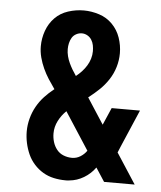

<svg xmlns="http://www.w3.org/2000/svg" viewBox="-53 -789 707 844"><g transform="rotate(5 300.0 -367.5)"><path d="M267 8Q241 8 215.5 2.5Q190 -3 168 -16Q146 -29 128.5 -48.5Q111 -68 100.5 -91.5Q90 -115 84.5 -140.5Q79 -166 79 -192Q79 -220 86.5 -248.5Q94 -277 108 -302Q122 -327 141.5 -348Q161 -369 184 -387Q169 -408 155.5 -429Q142 -450 131.5 -473Q121 -496 114.5 -520.5Q108 -545 108 -570Q108 -605 120 -638.5Q132 -672 156 -696.5Q180 -721 214 -732Q248 -743 283 -743Q317 -743 351 -732Q385 -721 409.5 -696Q434 -671 445.5 -637.5Q457 -604 457 -569Q457 -538 448 -508Q439 -478 422 -452Q405 -426 382.5 -404.5Q360 -383 335 -364Q336 -363 337 -361.5Q338 -360 339 -358L409 -250L442 -326H567L497 -163Q494 -156 491 -148.5Q488 -141 485 -134L572 0H437L398 -60Q378 -32 348 -14Q318 4 284 7L275 8ZM273 -453Q287 -464 298.5 -476.5Q310 -489 319 -503.5Q328 -518 333 -534.5Q338 -551 338 -568Q338 -581 335.5 -594Q333 -607 326 -618Q319 -629 307.5 -635.5Q296 -642 283 -642Q270 -642 258 -635.5Q246 -629 239.5 -618Q233 -607 230 -594Q227 -581 227 -568Q227 -552 231 -536.5Q235 -521 241.5 -507Q248 -493 256 -479.5Q264 -466 273 -453ZM287 -93Q307 -93 324 -103.5Q341 -114 352 -130L245 -295Q224 -275 210.5 -248.5Q197 -222 197 -193Q197 -174 202.5 -155.5Q208 -137 220 -122Q232 -107 250 -100Q268 -93 287 -93Z"/></g></svg>

Font: Iosevka Etoile
Style: Bold
Weight: 700
Designer: Belleve Invis
Foundry: Belleve Invis
Version: Version 28.1.0; ttfautohint (v1.8.4)